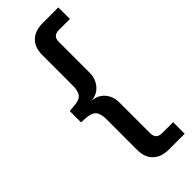

<svg xmlns="http://www.w3.org/2000/svg" viewBox="-286 -738 951 951"><g transform="rotate(-45 190.0 -262.5)"><path d="M258 180Q205 180 175 151.5Q145 123 145 69V-143Q145 -184 130.5 -201Q116 -218 78 -221L45 -223V-302L78 -305Q116 -307 130.5 -324.5Q145 -342 145 -382V-594Q145 -648 175 -676.5Q205 -705 258 -705H368V-624H292Q270 -624 259.5 -614Q249 -604 249 -581V-367Q249 -338 237 -314.5Q225 -291 204 -277Q183 -263 154 -262Q183 -261 204 -247.5Q225 -234 237 -211Q249 -188 249 -158V56Q249 78 259.5 88.5Q270 99 292 99H368V180Z"/></g></svg>

Font: NunitoSans_10ptSemiBold
Style: Regular
Weight: 600
Designer: Vernon Adams
Foundry: Vernon Adams
Version: Version 3.101;gftools[0.9.27]